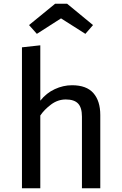

<svg xmlns="http://www.w3.org/2000/svg" viewBox="-20 -1011 655 1031"><path d="M196.4 -767.7V-470.3Q228.7 -511.3 274.1 -532.3Q319.5 -553.3 366.7 -553.3Q444.6 -553.3 481.5 -511Q518.5 -468.7 518.5 -393.3V0H420V-384.6Q420 -433.3 399.2 -455.1Q378.5 -476.9 333.3 -476.9Q290.3 -476.9 254.1 -449.7Q217.9 -422.6 196.4 -390.8V0H97.9V-756.9ZM340.5 -990.8 479.5 -876.4 438.5 -829.2 307.7 -912.3 177.9 -829.2 135.9 -876.4 275.9 -990.8Z"/></svg>

Font: Fira Code Retina
Style: Regular
Weight: 450
Monospace: yes
Designer: Carrois Corporate, Edenspiekermann AG, Nikita Prokopov
Foundry: Carrois Corporate, Edenspiekermann AG, Nikita Prokopov
Version: Version 6.002